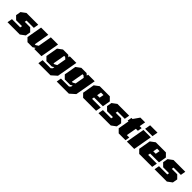

<svg xmlns="http://www.w3.org/2000/svg" viewBox="542 -2789 5032 5032"><g transform="rotate(45 3058.5 -273.0)"><path d="M51 0 76 -140H383L393 -196H174L79 -290L103 -428L231 -523H667L643 -383H373L363 -327H565L659 -232L635 -95L507 0Z M791 0 697 -95 772 -523H1040L965 -97H997L1067 -143L1134 -523H1401L1309 0H1041L1049 -45L977 0Z M1382 187 1405 53H1702L1743 16L1752 -36L1694 0H1493L1399 -95L1457 -428L1585 -523H1778L1830 -480L1838 -522H2081L1979 56L1832 187ZM1666 -89H1698L1768 -128L1813 -381L1761 -426H1725Z M2062 187 2085 53H2382L2423 16L2432 -36L2374 0H2173L2079 -95L2137 -428L2265 -523H2458L2510 -480L2518 -522H2761L2659 56L2512 187ZM2346 -89H2378L2448 -128L2493 -381L2441 -426H2405Z M2853 0 2759 -95 2817 -428 2945 -523H3320L3414 -428L3376 -210H3048L3037 -147H3360L3334 0ZM3065 -309H3157L3179 -429H3087Z M3422 0 3447 -140H3754L3764 -196H3545L3450 -290L3474 -428L3602 -523H4038L4014 -383H3744L3734 -327H3936L4030 -232L4006 -95L3878 0Z M4172 0 4077 -95 4131 -404H4100L4121 -523H4161L4281 -695H4457L4426 -523H4500L4479 -404H4405L4355 -120H4445L4424 0Z M4576 -575 4604 -733H4877L4849 -575ZM4475 0 4567 -523H4840L4748 0Z M4932 0 4838 -95 4896 -428 5024 -523H5399L5493 -428L5455 -210H5127L5116 -147H5439L5413 0ZM5144 -309H5236L5258 -429H5166Z M5501 0 5526 -140H5833L5843 -196H5624L5529 -290L5553 -428L5681 -523H6117L6093 -383H5823L5813 -327H6015L6109 -232L6085 -95L5957 0Z"/></g></svg>

Font: Tomorrow ExtraBold
Style: Italic
Weight: 800
Italic angle: -10°
Designer: Tony de Marco, Monica Rizzolli
Foundry: Just in Type
Version: Version 2.002